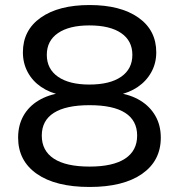

<svg xmlns="http://www.w3.org/2000/svg" viewBox="-20 -734 711 763"><path d="M336 9Q201 9 126.5 -43Q52 -95 52 -187Q52 -236 73 -273.5Q94 -311 133 -334.5Q172 -358 224 -365V-356Q178 -365 143.5 -388.5Q109 -412 90 -447.5Q71 -483 71 -526Q71 -614 142 -664Q213 -714 336 -714Q459 -714 530 -664Q601 -614 601 -526Q601 -483 581.5 -447.5Q562 -412 527.5 -388.5Q493 -365 447 -356V-365Q499 -358 537.5 -334.5Q576 -311 597.5 -273.5Q619 -236 619 -187Q619 -95 544.5 -43Q470 9 336 9ZM336 -72Q429 -72 477 -103.5Q525 -135 525 -195Q525 -255 477.5 -285.5Q430 -316 336 -316Q242 -316 194 -285.5Q146 -255 146 -195Q146 -135 194 -103.5Q242 -72 336 -72ZM335 -398Q417 -398 461.5 -429Q506 -460 506 -516Q506 -572 461.5 -602.5Q417 -633 335 -633Q255 -633 210.5 -602.5Q166 -572 166 -516Q166 -460 210.5 -429Q255 -398 335 -398Z"/></svg>

Font: Nunito Sans 10pt SemiExpanded Medium
Style: Regular
Weight: 500
Width: 6
Designer: Vernon Adams
Foundry: Vernon Adams
Version: Version 3.101;gftools[0.9.27]